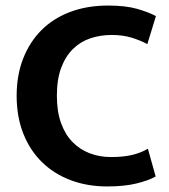

<svg xmlns="http://www.w3.org/2000/svg" viewBox="-20 -661 610 692"><path d="M380 -95Q426 -95 458 -103Q490 -111 513 -125L541 -25Q517 -11 473 0Q429 11 366 11Q295 11 235 -11.5Q175 -34 131.5 -76.5Q88 -119 64 -179.5Q40 -240 40 -316Q40 -390 63.5 -450Q87 -510 129.5 -552.5Q172 -595 233 -618Q294 -641 369 -641Q433 -641 474.5 -629Q516 -617 542 -603L511 -502Q485 -516 453.5 -525.5Q422 -535 383 -535Q342 -535 306 -523Q270 -511 243 -484.5Q216 -458 200.5 -416.5Q185 -375 185 -316Q185 -259 200 -217.5Q215 -176 241.5 -149Q268 -122 303.5 -108.5Q339 -95 380 -95Z"/></svg>

Font: Mukta Vaani
Style: Bold
Weight: 700
Designer: Noopur Datye, Girish Dalvi, Yashodeep Gholap, Pallavi Karambelkar
Foundry: Ek Type
Version: Version 2.538;PS 1.000;hotconv 16.6.51;makeotf.lib2.5.65220;